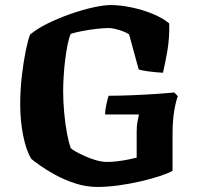

<svg xmlns="http://www.w3.org/2000/svg" viewBox="-20 -740 802 760"><path d="M366 0Q321 0 278 -14Q235 -28 198.5 -48Q162 -68 137 -86Q112 -104 104 -111Q84 -143 72 -202Q60 -261 60 -326Q60 -384 66.5 -440Q73 -496 82 -539.5Q91 -583 99 -603Q126 -626 167.5 -646.5Q209 -667 257 -684Q305 -701 348 -710.5Q391 -720 419 -720Q455 -720 499 -711Q543 -702 583.5 -685.5Q624 -669 650 -647Q651 -586 642 -535.5Q633 -485 625 -452Q593 -454 567 -457.5Q541 -461 529 -465L491 -604Q481 -611 465.5 -616.5Q450 -622 436 -625.5Q422 -629 410 -629Q390 -629 360 -625.5Q330 -622 302.5 -616.5Q275 -611 260 -606Q253 -590 247.5 -563Q242 -536 238 -503.5Q234 -471 232 -438.5Q230 -406 230 -379Q230 -339 234 -294.5Q238 -250 245 -213Q252 -176 260 -154Q264 -149 279 -140.5Q294 -132 316 -122Q338 -112 361 -105.5Q384 -99 404 -99Q420 -99 443 -101.5Q466 -104 487.5 -108.5Q509 -113 521 -116V-219Q521 -242 524.5 -260.5Q528 -279 530 -287H396Q396 -304 401 -326.5Q406 -349 410 -361Q452 -361 501 -363Q550 -365 595.5 -368Q641 -371 670 -374L684 -359Q677 -343 670 -303.5Q663 -264 663 -205V-64Q646 -54 612.5 -43Q579 -32 536 -22Q493 -12 448.5 -6Q404 0 366 0Z"/></svg>

Font: Texturina Medium 12pt ExtraBold
Style: Regular
Weight: 800
Version: Version 1.002